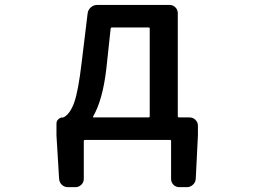

<svg xmlns="http://www.w3.org/2000/svg" viewBox="-20 -568 1040 782"><path d="M435.5 -456.1Q431.6 -456.1 430.7 -452.1L413.1 -288.1Q398.4 -161.1 359.4 -93.8Q357.4 -89.8 361.3 -89.8H585Q589.8 -89.8 589.8 -94.7V-452.1Q589.8 -456.1 585 -456.1ZM704.1 -94.7Q704.1 -89.8 709 -89.8H752Q765.6 -89.8 775.9 -80.1Q786.1 -70.3 786.1 -55.7V-16.6L777.3 160.2Q776.4 174.8 765.6 184.6Q754.9 194.3 741.2 194.3H710.9Q696.3 194.3 686.5 184.6Q676.8 174.8 676.8 160.2V5.9Q676.8 2 671.9 2H326.2Q321.3 2 321.3 5.9V160.2Q321.3 174.8 311 184.6Q300.8 194.3 287.1 194.3H256.8Q242.2 194.3 231.9 184.6Q221.7 174.8 220.7 160.2L210 -16.6V-64.5Q210 -75.2 217.8 -82.5Q225.6 -89.8 236.3 -89.8Q239.3 -89.8 242.2 -91.8Q266.6 -106.4 282.7 -151.9Q298.8 -197.3 312.5 -312.5L336.9 -513.7Q338.9 -528.3 350.1 -538.1Q361.3 -547.9 376 -547.9H669.9Q684.6 -547.9 694.3 -538.1Q704.1 -528.3 704.1 -513.7Z"/></svg>

Font: Gen Jyuu Gothic L Monospace Medium
Style: Regular
Weight: 500
Designer: [Source Han Sans]
Ryoko NISHIZUKA  (kana & ideographs); Paul D. Hunt (Latin, Greek & Cyrillic); Wenlong ZHANG  (bopomofo
Version: Version 1.002.20150607